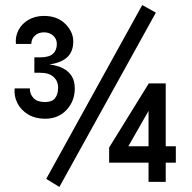

<svg xmlns="http://www.w3.org/2000/svg" viewBox="-20 -720 761 760"><path d="M175 -465Q207 -461 229.5 -449.5Q252 -438 264 -418.5Q276 -399 276 -370Q276 -320 243.5 -285Q211 -250 158 -250Q120 -250 91.5 -267Q63 -284 49 -311.5Q35 -339 38 -370H98Q98 -347 113 -331.5Q128 -316 158 -316Q186 -316 198 -331.5Q210 -347 210 -373Q210 -399 192 -415.5Q174 -432 139 -432H116V-493H139Q174 -493 189.5 -507Q205 -521 205 -546Q205 -566 190.5 -579Q176 -592 154 -592Q132 -592 118 -579Q104 -566 104 -546H43Q40 -576 53.5 -601.5Q67 -627 93.5 -642Q120 -657 154 -657Q207 -657 238.5 -625.5Q270 -594 270 -556Q270 -515 245.5 -493Q221 -471 175 -465ZM543 -700 597 -670 215 20 163 -12ZM568 0V-76H412V-136L569 -390H636V-141H676V-76H636V0ZM488 -141H568V-281Z"/></svg>

Font: Syne
Style: Regular
Weight: 400
Designer: Lucas Descroix
Foundry: Bonjour Monde
Version: Version 2.200